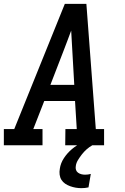

<svg xmlns="http://www.w3.org/2000/svg" viewBox="-28 -755 648 998"><path d="M-8 0V-84H46L309 -735H421L470 -84H513V0H311L312 -84H371L362 -230H202L145 -84H193V0ZM358 -314 348 -490Q346 -516 345 -542.5Q344 -569 342 -596Q332 -569 322 -542.5Q312 -516 302 -490L234 -314ZM395 223Q380 223 365.5 220.5Q351 218 337 213Q323 208 311 200Q299 192 291.5 180Q284 168 282 153Q280 138 283 122Q287 93 304.5 66.5Q322 40 346.5 19.5Q371 -1 399.5 -14.5Q428 -28 458 -35L452 0Q436 9 422.5 21Q409 33 398 47Q387 61 377.5 76.5Q368 92 366 108Q364 119 367 128Q370 137 377.5 142.5Q385 148 394.5 150.5Q404 153 414 153Q422 153 429.5 152Q437 151 444 149L432 219Q423 221 414 222Q405 223 395 223Z"/></svg>

Font: Iosevka Etoile Medium
Style: Italic
Weight: 500
Italic angle: -9°
Designer: Belleve Invis
Foundry: Belleve Invis
Version: Version 22.1.2; ttfautohint (v1.8.4)